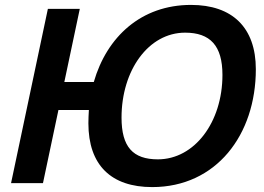

<svg xmlns="http://www.w3.org/2000/svg" viewBox="-20 -746 1077 782"><path d="M25 0H155L218 -298H342C341 -280 340 -262 340 -244C340 -73 433 16 600 16C860 16 1022 -196 1022 -464C1022 -634 926 -726 758 -726C555 -726 415 -596 362 -412H242L305 -710H175ZM623 -97C521 -97 475 -148 475 -267C475 -460 585 -613 734 -613C836 -613 886 -560 886 -441C886 -248 772 -97 623 -97Z"/></svg>

Font: Geist SemiBold
Style: Italic
Weight: 600
Italic angle: -12°
Designer: Basement.studio, Andrés Briganti, Mateo Zaragoza
Foundry: Basement.studio, Vercel, Andrés Briganti, Guido Ferreyra, Mateo Zaragoza
Version: Version 1.500